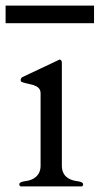

<svg xmlns="http://www.w3.org/2000/svg" viewBox="-42 -666 356 686"><path d="M232 -19C202 -23 179 -39 179 -74V-441C179 -449 176 -453 171 -453C170 -453 169 -453 168 -452L164 -450L39 -391C36 -390 34 -388 34 -386C32 -384 32 -382 32 -381C32 -378 32 -376 34 -374C56 -363 103 -367 103 -333V-74C103 -39 79 -23 50 -19C41 -18 27 -15 27 -8C27 -3 29 -1 32 0H250C253 -1 255 -3 255 -8C255 -15 241 -18 232 -19ZM-22 -646V-583H294V-646Z"/></svg>

Font: fbb
Style: Regular
Weight: 400
Designer: David J. Perry, Michael Sharpe
Version: Version 1.045